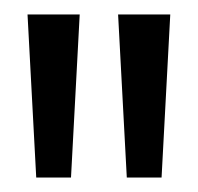

<svg xmlns="http://www.w3.org/2000/svg" viewBox="-20 -720 273 265"><path d="M30 -475 18 -700H90L78 -475ZM155 -475 143 -700H215L203 -475Z"/></svg>

Font: Bricolage Grotesque 10pt Condensed Light
Style: Regular
Weight: 300
Width: 3
Designer: Mathieu Triay
Foundry: Atelier Triay
Version: Version 1.000; ttfautohint (v1.8.4.7-5d5b);gftools[0.9.32]